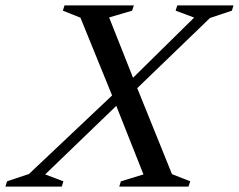

<svg xmlns="http://www.w3.org/2000/svg" viewBox="-83 -690 884 710"><path d="M447.5 -45 347 -298.5 84 -45 151.5 -19.5 145.5 0H-63L-57 -19.5L24 -46.5L331.5 -337L214.5 -624.5L149.5 -650.5L155.5 -670H412L405.5 -650.5L320.5 -625.5L409 -402.5L635 -625L566.5 -650.5L572.5 -670H780.5L774.5 -650.5L693.5 -623.5L424.5 -364L553 -46L620.5 -19.5L614 0H358L364 -19.5Z"/></svg>

Font: Newsreader Text Medium
Style: Italic
Weight: 500
Italic angle: -17°
Designer: Hugues Gentile
Foundry: Production Type
Version: Version 1.001